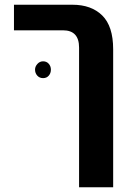

<svg xmlns="http://www.w3.org/2000/svg" viewBox="-20 -591 552 811"><path d="M314 200V-390Q314 -463 246 -463H39V-571H286Q366 -571 412 -525.5Q458 -480 458 -383V200ZM162 -332Q177 -332 186 -321.5Q195 -311 195 -297Q195 -282 186 -271.5Q177 -261 162 -261Q147 -261 137.5 -271.5Q128 -282 128 -297Q128 -310 138 -321Q148 -332 162 -332Z"/></svg>

Font: Assistant
Style: Bold
Weight: 700
Designer: Hebrew By Ben Nathan, Latin by Paul Hunt
Version: Version 2.001;PS 002.001;hotconv 1.0.88;makeotf.lib2.5.64775